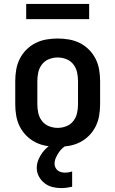

<svg xmlns="http://www.w3.org/2000/svg" viewBox="-20 -739 590 982"><path d="M275 12Q246 12 217 7Q188 2 162 -11Q136 -24 115 -45Q94 -66 81 -92Q68 -118 63 -147Q58 -176 58 -205V-325Q58 -354 63 -383Q68 -412 81 -438Q94 -464 115 -485Q136 -506 162 -519Q188 -532 217 -537Q246 -542 275 -542Q304 -542 333 -537Q362 -532 388 -519Q414 -506 435 -485Q456 -464 469 -438Q482 -412 487 -383Q492 -354 492 -325V-205Q492 -176 487 -147Q482 -118 469 -92Q456 -66 435 -45Q414 -24 388 -11Q362 2 333 7Q304 12 275 12ZM275 -85Q298 -85 319.5 -93.5Q341 -102 355 -120Q369 -138 374 -160Q379 -182 379 -205V-325Q379 -348 374 -370Q369 -392 355 -410Q341 -428 319.5 -436.5Q298 -445 275 -445Q252 -445 230.5 -436.5Q209 -428 195 -410Q181 -392 176 -370Q171 -348 171 -325V-205Q171 -182 176 -160Q181 -138 195 -120Q209 -102 230.5 -93.5Q252 -85 275 -85ZM293 223Q270 223 248 217.5Q226 212 208 198Q190 184 179 163.5Q168 143 168 120Q168 99 176 79Q184 59 196.5 42Q209 25 225.5 11.5Q242 -2 261 -12H327V0Q313 7 301 17.5Q289 28 280.5 41Q272 54 265.5 68.5Q259 83 259 99Q259 109 263.5 118Q268 127 275.5 133Q283 139 293 141.5Q303 144 313 144Q322 144 331 142.5Q340 141 349 138V216Q336 219 321.5 221Q307 223 293 223ZM436 -641H114V-719H436Z"/></svg>

Font: Lode Term
Style: Bold
Weight: 700
Monospace: yes
Designer: Belleve Invis
Foundry: Belleve Invis
Version: Version 29.2.0